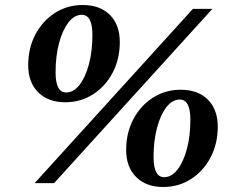

<svg xmlns="http://www.w3.org/2000/svg" viewBox="-20 -725 929 760"><path d="M117 0 743.8 -690H820.8L194 0ZM238.4 -320.2Q170.8 -320.2 131.2 -359.6Q91.6 -399 91.6 -466.8Q91.6 -534.8 120.1 -588.6Q148.6 -642.4 197.6 -673.8Q246.6 -705.2 307.4 -705.2Q376 -705.2 415.1 -665.9Q454.2 -626.6 454.2 -558.6Q454.2 -490.8 425.7 -436.9Q397.2 -383 348.2 -351.6Q299.2 -320.2 238.4 -320.2ZM242 -359Q271.4 -359 294.8 -389.1Q318.2 -419.2 332 -470.8Q345.8 -522.4 345.8 -586.6Q345.8 -626.2 335.4 -646.3Q325 -666.4 303.8 -666.4Q274.4 -666.4 251 -636.3Q227.6 -606.2 213.8 -554.6Q200 -503 200 -438.8Q200 -399.4 210.4 -379.2Q220.8 -359 242 -359ZM626.2 15.2Q558.6 15.2 519 -24.2Q479.4 -63.6 479.4 -131.4Q479.4 -199.4 507.9 -253.2Q536.4 -307 585.4 -338.4Q634.4 -369.8 695.2 -369.8Q763.8 -369.8 802.9 -330.5Q842 -291.2 842 -223.2Q842 -156.2 813.5 -101.9Q785 -47.6 736 -16.2Q687 15.2 626.2 15.2ZM629.8 -23.6Q659.2 -23.6 682.6 -53.7Q706 -83.8 719.8 -135.4Q733.6 -187 733.6 -251.2Q733.6 -290.8 723.2 -310.9Q712.8 -331 691.6 -331Q662.2 -331 638.8 -300.9Q615.4 -270.8 601.6 -219.2Q587.8 -167.6 587.8 -103.4Q587.8 -64 598.2 -43.8Q608.6 -23.6 629.8 -23.6Z"/></svg>

Font: Platypi Light
Style: Italic
Weight: 300
Italic angle: -13°
Designer: David Sargent
Foundry: Bolt Cutter Type
Version: Version 1.200